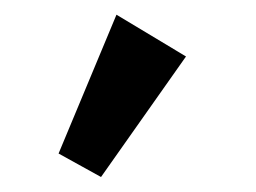

<svg xmlns="http://www.w3.org/2000/svg" viewBox="-20 -734 342 256"><path d="M114.7 -498 58.1 -529.3 135.3 -714.4 228 -658.7Z"/></svg>

Font: Elstob Grade
Style: Regular
Weight: 400
Designer: Peter S. Baker
Version: Version 1.015